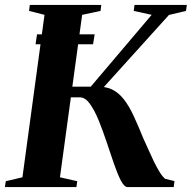

<svg xmlns="http://www.w3.org/2000/svg" viewBox="-31 -763 782 783"><path d="M114 -582.5 120 -623H355L348.5 -582.5ZM489.5 0Q476 0 462.2 -26.2Q448.5 -52.5 434 -94.5Q419.5 -136.5 404 -183.2Q388.5 -230 371.5 -271.8Q354.5 -313.5 335.5 -339.8Q316.5 -366 295 -366H201L206 -409.5H339L587.5 -702.5L514.5 -718.5L517.5 -743H731L727.5 -718.5L658 -702L354.5 -366L361.5 -408.5Q399 -411.5 426 -398.2Q453 -385 474.2 -357.8Q495.5 -330.5 514.2 -290Q533 -249.5 554 -197.5Q564.5 -175.5 575.2 -150.8Q586 -126 597.2 -103Q608.5 -80 619.8 -61.8Q631 -43.5 642 -34L680.5 -24.5L677.5 0ZM-11 0 -7.5 -24 60.5 -40 150.5 -702.5 87.5 -718.5 90.5 -743H382L379 -718.5L304 -702.5L213.5 -40L284 -24L280.5 0Z"/></svg>

Font: Merriweather 120pt
Style: Bold Italic
Weight: 700
Italic angle: -7.8°
Version: Version 2.101